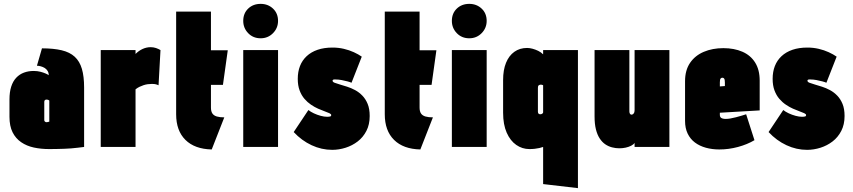

<svg xmlns="http://www.w3.org/2000/svg" viewBox="-20 -760 4413 993"><path d="M232 -371Q227 -375 215.5 -380Q204 -385 188.5 -389Q173 -393 154 -393Q127 -393 104 -384.5Q81 -376 64 -358Q47 -340 38 -312Q29 -284 29 -246V-156Q29 -108 45 -76Q61 -44 89.5 -24.5Q118 -5 155 3Q192 11 235 11Q255 11 274 10.5Q293 10 311.5 9.5Q330 9 347.5 7.5Q365 6 382 4Q399 2 415 0V-307Q415 -365 403.5 -404Q392 -443 366.5 -466.5Q341 -490 299 -500Q257 -510 197 -510L171 -420Q180 -420 191 -417Q202 -414 211 -408.5Q220 -403 226 -393.5Q232 -384 232 -371ZM235 -240V-131Q235 -131 234 -130.5Q233 -130 232 -130Q231 -130 229 -129.5Q227 -129 225.5 -128.5Q224 -128 222 -128Q219 -128 217 -128.5Q215 -129 213 -130.5Q211 -132 210 -134Q209 -136 209 -138V-232Q209 -235 209.5 -237.5Q210 -240 211.5 -241.5Q213 -243 215 -244Q217 -245 220 -245Q223 -245 225.5 -244.5Q228 -244 230.5 -243Q233 -242 235 -240Z M800 -319 810 -501Q800 -507 787 -511.5Q774 -516 759 -516Q738 -516 718 -507Q698 -498 681 -481V-501H501V0H681V-298Q691 -306 701.5 -311Q712 -316 722.5 -319.5Q733 -323 744 -324.5Q755 -326 766 -326Q783 -326 791.5 -322.5Q800 -319 800 -319Z M1071 -204V-321H1133L1158 -500H1071V-700H891V-169Q891 -84 939 -36.5Q987 11 1075 13L1140 -153Q1117 -153 1101.5 -157.5Q1086 -162 1078.5 -173Q1071 -184 1071 -204Z M1238 0H1418V-501H1238ZM1328 -740Q1289 -740 1263.5 -715.5Q1238 -691 1238 -652Q1238 -615 1263.5 -588.5Q1289 -562 1328 -562Q1366 -562 1392 -588.5Q1418 -615 1418 -652Q1418 -691 1392 -715.5Q1366 -740 1328 -740Z M1798 -332 1851 -467Q1834 -479 1810 -490Q1786 -501 1758 -507.5Q1730 -514 1700 -514Q1656 -514 1622.5 -502.5Q1589 -491 1566 -469.5Q1543 -448 1531.5 -418.5Q1520 -389 1520 -352Q1520 -318 1529.5 -292.5Q1539 -267 1554.5 -249Q1570 -231 1588.5 -218.5Q1607 -206 1625 -198Q1643 -190 1658.5 -184.5Q1674 -179 1683.5 -174.5Q1693 -170 1693 -165Q1693 -162 1691.5 -160Q1690 -158 1687 -157.5Q1684 -157 1680.5 -156.5Q1677 -156 1672 -156Q1657 -156 1638.5 -161Q1620 -166 1603 -174Q1586 -182 1575 -191L1499 -77Q1540 -33 1591.5 -9Q1643 15 1698 15Q1733 15 1767.5 4Q1802 -7 1830 -28.5Q1858 -50 1875 -83Q1892 -116 1892 -160Q1892 -197 1881.5 -222.5Q1871 -248 1854 -265.5Q1837 -283 1816.5 -294Q1796 -305 1775.5 -311.5Q1755 -318 1738 -323Q1721 -328 1710.5 -332Q1700 -336 1700 -343Q1700 -345 1701 -346Q1702 -347 1703.5 -348Q1705 -349 1708 -349Q1711 -349 1715 -349Q1730 -349 1746.5 -346Q1763 -343 1777.5 -339Q1792 -335 1798 -332Z M2150 -204V-321H2212L2237 -500H2150V-700H1970V-169Q1970 -84 2018 -36.5Q2066 11 2154 13L2219 -153Q2196 -153 2180.5 -157.5Q2165 -162 2157.5 -173Q2150 -184 2150 -204Z M2317 0H2497V-501H2317ZM2407 -740Q2368 -740 2342.5 -715.5Q2317 -691 2317 -652Q2317 -615 2342.5 -588.5Q2368 -562 2407 -562Q2445 -562 2471 -588.5Q2497 -615 2497 -652Q2497 -691 2471 -715.5Q2445 -740 2407 -740Z M2789 0V192L2969 213V-501H2789V-479Q2778 -490 2763.5 -497Q2749 -504 2734 -508Q2719 -512 2706 -512Q2668 -512 2640 -492Q2612 -472 2597 -435Q2582 -398 2582 -346V-177Q2582 -116 2600.5 -74Q2619 -32 2650 -10.5Q2681 11 2718 11Q2733 11 2746 9.5Q2759 8 2770 5.5Q2781 3 2789 0ZM2789 -319V-179Q2789 -177 2788 -175.5Q2787 -174 2785 -172.5Q2783 -171 2780.5 -170Q2778 -169 2774 -169Q2770 -169 2767 -171Q2764 -173 2763 -176Q2762 -179 2762 -182V-306Q2762 -311 2763 -314Q2764 -317 2766 -318.5Q2768 -320 2770.5 -321Q2773 -322 2775 -322Q2777 -322 2779 -322Q2781 -322 2782.5 -321.5Q2784 -321 2786 -320.5Q2788 -320 2789 -319Z M3262 -21V0H3442V-501H3262V-190Q3262 -185 3261 -181Q3260 -177 3257.5 -173.5Q3255 -170 3252 -168.5Q3249 -167 3246 -167Q3243 -167 3240.5 -169Q3238 -171 3236.5 -175Q3235 -179 3235 -185V-501H3055V-158Q3055 -119 3062 -91Q3069 -63 3081.5 -44Q3094 -25 3110 -14Q3126 -3 3145 2Q3164 7 3183 7Q3200 7 3216 3.5Q3232 0 3244.5 -6.5Q3257 -13 3262 -21Z M3703 -166V-177L3909 -189V-343Q3909 -399 3885.5 -436.5Q3862 -474 3819.5 -492.5Q3777 -511 3721 -511Q3665 -511 3620 -492Q3575 -473 3549 -435Q3523 -397 3523 -340V-135Q3523 -97 3536.5 -69Q3550 -41 3574 -23Q3598 -5 3630.5 4Q3663 13 3700 13Q3749 13 3797 0Q3845 -13 3882 -35L3839 -169Q3818 -162 3786 -153.5Q3754 -145 3734 -145Q3725 -145 3719 -146.5Q3713 -148 3709.5 -150.5Q3706 -153 3704.5 -157Q3703 -161 3703 -166ZM3729 -333V-315L3703 -313V-334Q3703 -342 3704 -347Q3705 -352 3708 -355Q3711 -358 3716 -358Q3721 -358 3724 -355Q3727 -352 3728 -346.5Q3729 -341 3729 -333Z M4254 -332 4307 -467Q4290 -479 4266 -490Q4242 -501 4214 -507.5Q4186 -514 4156 -514Q4112 -514 4078.5 -502.5Q4045 -491 4022 -469.5Q3999 -448 3987.5 -418.5Q3976 -389 3976 -352Q3976 -318 3985.5 -292.5Q3995 -267 4010.5 -249Q4026 -231 4044.5 -218.5Q4063 -206 4081 -198Q4099 -190 4114.5 -184.5Q4130 -179 4139.5 -174.5Q4149 -170 4149 -165Q4149 -162 4147.5 -160Q4146 -158 4143 -157.5Q4140 -157 4136.5 -156.5Q4133 -156 4128 -156Q4113 -156 4094.5 -161Q4076 -166 4059 -174Q4042 -182 4031 -191L3955 -77Q3996 -33 4047.5 -9Q4099 15 4154 15Q4189 15 4223.5 4Q4258 -7 4286 -28.5Q4314 -50 4331 -83Q4348 -116 4348 -160Q4348 -197 4337.5 -222.5Q4327 -248 4310 -265.5Q4293 -283 4272.5 -294Q4252 -305 4231.5 -311.5Q4211 -318 4194 -323Q4177 -328 4166.5 -332Q4156 -336 4156 -343Q4156 -345 4157 -346Q4158 -347 4159.5 -348Q4161 -349 4164 -349Q4167 -349 4171 -349Q4186 -349 4202.5 -346Q4219 -343 4233.5 -339Q4248 -335 4254 -332Z"/></svg>

Font: Advent Pro Black
Style: Regular
Weight: 900
Version: Version 3.000